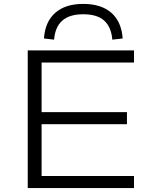

<svg xmlns="http://www.w3.org/2000/svg" viewBox="-20 -963 778 983"><path d="M122 0V-705H666V-643H193V-389H630V-327H193V-62H666V0ZM257 -760 205 -766Q211 -852 263 -897.5Q315 -943 406 -943Q498 -943 550 -897.5Q602 -852 608 -766L555 -760Q550 -824 514 -857Q478 -890 406 -890Q336 -890 299 -857.5Q262 -825 257 -760Z"/></svg>

Font: Nunito Sans 10pt Expanded Light
Style: Regular
Weight: 300
Width: 7
Designer: Vernon Adams
Foundry: Vernon Adams
Version: Version 3.101;gftools[0.9.27]